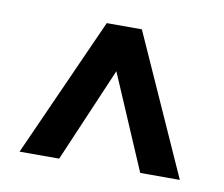

<svg xmlns="http://www.w3.org/2000/svg" viewBox="-47 -755 490 420"><g transform="rotate(10 198.0 -545.0)"><path d="M159 -700H237L376 -390H288L198 -600L108 -390H20Z"/></g></svg>

Font: Bebas Neue Bold
Style: Regular
Weight: 700
Designer: Ryoichi Tsunekawa & LGV (GE)
Foundry: Free Software Foundation, Inc.
Version: Version 1.003 August 13, 2016